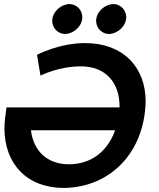

<svg xmlns="http://www.w3.org/2000/svg" viewBox="-20 -919 788 949"><path d="M321 -107C211 -107 145 -175 133 -275H549C513 -173 432 -107 321 -107ZM700 -416C700 -590 586 -706 401 -706C271 -706 163 -648 163 -648L180 -545C180 -545 267 -591 380 -591C502 -591 571 -511 571 -393V-388H12C8 -356 2 -319 2 -285C2 -109 113 10 296 10C524 7 693 -163 700 -416ZM387 -834C387 -869 359 -899 323 -899C282 -898 239 -862 238 -816C238 -781 266 -751 302 -751C343 -752 386 -788 387 -834ZM604 -834C604 -869 576 -899 540 -899C499 -898 456 -862 455 -816C455 -781 483 -751 519 -751C560 -752 603 -788 604 -834Z"/></svg>

Font: Cantarell
Style: BoldOblique
Weight: 700
Italic angle: -8°
Designer: Dave Crossland
Version: Version 0.024